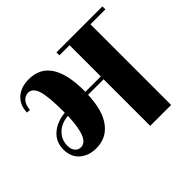

<svg xmlns="http://www.w3.org/2000/svg" viewBox="-133 -736 909 909"><g transform="rotate(-45 321.5 -281.5)"><path d="M643 -560V-540H543V0H403V-312H299Q295 -209 255 -157Q215 -105 148 -105Q98 -105 65.5 -133Q33 -161 33 -211.5Q33 -262 69 -293.5Q105 -325 161 -330V-337Q161 -443 147.5 -481.5Q134 -520 105 -520Q85 -520 70.5 -503.5Q56 -487 54 -456L35 -457Q36 -506 68 -534.5Q100 -563 152 -563Q300 -563 300 -337V-331H403V-540H335V-560ZM100 -160Q156 -160 161 -309Q114 -305 86.5 -277.5Q59 -250 59 -210Q59 -188 70 -174Q81 -160 100 -160Z"/></g></svg>

Font: Rozha One
Style: Regular
Weight: 400
Designer: Tim Donaldson, Indian Type Foundry
Foundry: Indian Type Foundry
Version: Version 1.300;PS 1.0;hotconv 1.0.78;makeotf.lib2.5.61930; tt